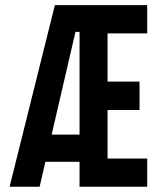

<svg xmlns="http://www.w3.org/2000/svg" viewBox="-20 -713 626 733"><path d="M16.6 0 189.5 -693.4H542V-585.4H390.6V-401.4H512.7V-293H390.6V-107.9H542V0H283.7V-95.2H153.3L131.3 0ZM177.2 -199.2H283.7V-591.3H268.1Z"/></svg>

Font: Cascadia Mono PL SemiBold
Style: Regular
Weight: 600
Monospace: yes
Designer: Aaron Bell
Foundry: Saja Typeworks
Version: Version 2404.023; ttfautohint (v1.8.4)